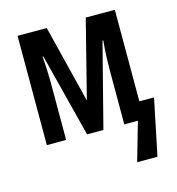

<svg xmlns="http://www.w3.org/2000/svg" viewBox="-109 -635 846 919"><g transform="rotate(-15 314.5 -176.0)"><path d="M615.7 -87.9 558.1 190.9H457.5L512.2 0H444.8V-273.9Q444.8 -304.7 446.3 -339.6Q447.8 -374.5 451.7 -414.1H447.8L341.3 0H260.3L154.8 -414.1H150.9Q156.7 -344.7 156.7 -275.4V0H61V-541.5H205.6L301.3 -156.7L398.9 -541.5H543V-87.9Z"/></g></svg>

Font: Open Sans Condensed SemiBold
Style: Regular
Weight: 600
Width: 3
Designer: Monotype Design Team
Foundry: Monotype Imaging Inc.
Version: Version 3.000; ttfautohint (v1.8.4)